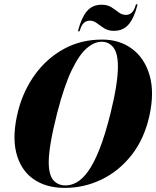

<svg xmlns="http://www.w3.org/2000/svg" viewBox="-20 -904 760 934"><path d="M477 -711.5Q562 -711.5 622.8 -666.2Q683.5 -621 707.8 -537.5Q732 -454 706.5 -339.5Q681.5 -227.5 620 -149.5Q558.5 -71.5 474 -30.8Q389.5 10 295 10Q202.5 10 140.8 -34.2Q79 -78.5 58.5 -163.2Q38 -248 69.5 -369.5Q95 -465.5 151.5 -543Q208 -620.5 290.8 -666Q373.5 -711.5 477 -711.5ZM299 -2Q325.5 -2 352.8 -16.8Q380 -31.5 408 -69.8Q436 -108 463.5 -177Q491 -246 518 -354Q536.5 -429.5 545 -484.8Q553.5 -540 553.5 -578Q554 -644.5 531.8 -672.8Q509.5 -701 474.5 -701Q439.5 -701 402.5 -669.8Q365.5 -638.5 329 -563Q292.5 -487.5 258 -354Q237 -271 227.2 -213.2Q217.5 -155.5 217 -117Q217 -53.5 239.2 -27.8Q261.5 -2 299 -2ZM534 -754Q506 -754 486.8 -766.5Q467.5 -779 451.5 -791.2Q435.5 -803.5 417 -803.5Q381.5 -803.5 369 -757Q367.5 -751 363 -751Q358.5 -751 360.5 -757Q376 -817.5 402.5 -849.2Q429 -881 474.5 -881Q502.5 -881 521.8 -868.8Q541 -856.5 557.2 -844Q573.5 -831.5 592 -831.5Q627 -831.5 639.5 -877.5Q641 -883.5 645.5 -883.5Q650 -883.5 648 -877.5Q632.5 -817 606 -785.5Q579.5 -754 534 -754Z"/></svg>

Font: Fraunces 144pt
Style: Bold Italic
Weight: 700
Italic angle: -16°
Version: Version 1.000;[b76b70a41]